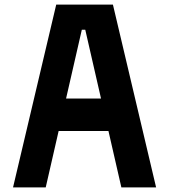

<svg xmlns="http://www.w3.org/2000/svg" viewBox="-20 -820 740 840"><path d="M37 0 226 -800H474L663 0H511L353 -690H338L180 0ZM167 -247V-389H533V-247Z"/></svg>

Font: Martian Mono SemiExpanded SemiBold
Style: Regular
Weight: 600
Monospace: yes
Version: Version 0.930